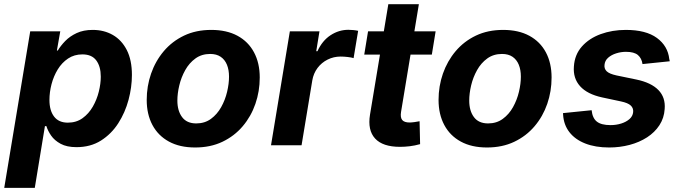

<svg xmlns="http://www.w3.org/2000/svg" viewBox="-37 -696 3259 920"><path d="M-16.7 204.1 107.8 -545.9H251.8L235.6 -454H240Q253.5 -476.7 275.7 -499.6Q297.9 -522.4 330.5 -537.6Q363.1 -552.7 407.3 -552.7Q461.3 -552.7 503.6 -528.5Q546 -504.2 570.6 -456.2Q595.1 -408.1 595.1 -336.8Q595.1 -278.4 578.9 -217.5Q562.6 -156.7 529.7 -105.4Q496.8 -54.2 446.9 -22.5Q396.9 9.1 329.7 9.1Q283 9.1 253.5 -7Q224 -23.1 207.9 -46.4Q191.9 -69.7 185.3 -91.7H178.3L129.7 204.1ZM287.9 -108.3Q328.8 -108.3 358.5 -129.7Q388.2 -151.1 407.7 -185Q427.1 -218.9 436.5 -257Q445.9 -295.1 445.9 -328.6Q445.9 -377.4 424.4 -406.4Q402.9 -435.4 357.8 -435.4Q318.8 -435.4 289.2 -415.6Q259.6 -395.8 239.8 -363.5Q220 -331.1 209.9 -292.6Q199.9 -254.2 199.9 -216.9Q199.9 -166.7 222.1 -137.5Q244.4 -108.3 287.9 -108.3Z M898.2 10.7Q824.4 10.7 772.5 -17.6Q720.7 -45.8 693.3 -97.2Q666 -148.5 666 -217.2Q666 -283 686.9 -343.2Q707.8 -403.4 747.7 -450.7Q787.7 -498 845 -525.4Q902.3 -552.7 975.4 -552.7Q1049 -552.7 1101 -524.6Q1152.9 -496.5 1180.2 -445.1Q1207.6 -393.8 1207.6 -324.6Q1207.6 -258.7 1186.8 -198.5Q1166 -138.2 1126 -91.1Q1086 -43.9 1028.7 -16.6Q971.3 10.7 898.2 10.7ZM903.3 -104.6Q944.1 -104.6 973.9 -126.5Q1003.6 -148.3 1022.8 -182.7Q1042 -217.1 1051.2 -256Q1060.4 -294.9 1060.4 -328.7Q1060.4 -361.5 1050.4 -385.9Q1040.4 -410.3 1020.4 -423.9Q1000.5 -437.5 970.1 -437.5Q929.3 -437.5 899.5 -415.9Q869.7 -394.3 850.6 -360.1Q831.4 -325.8 822.2 -287.1Q812.9 -248.3 812.9 -214Q812.9 -165.1 835.5 -134.9Q858 -104.6 903.3 -104.6Z M1261.6 0 1351.9 -545.9H1493.8L1478.3 -450.8H1484.2Q1507.3 -501.3 1546.9 -527.2Q1586.6 -553.2 1632.5 -553.2Q1643.8 -553.2 1656.6 -551.9Q1669.4 -550.6 1679.1 -548.3L1657.3 -417.5Q1647.2 -420.8 1629 -422.9Q1610.8 -425 1595.3 -425Q1561.7 -425 1532.8 -410.5Q1503.8 -396 1484.5 -370.3Q1465.2 -344.6 1459.4 -310.7L1408 0Z M2050.4 -545.9 2032.2 -434.3H1708.3L1726.6 -545.9ZM1823.7 -675.8H1970.1L1884.7 -159.8Q1880.4 -133.3 1890.2 -121.1Q1900 -109 1926.1 -109Q1934.6 -109 1949.9 -111.1Q1965.2 -113.2 1973.5 -115.1L1976 -5.3Q1951 1.7 1926.5 4.7Q1902.1 7.6 1879.5 7.6Q1797 7.6 1760.3 -32.3Q1723.7 -72.3 1736 -146.9Z M2296.6 10.7Q2222.8 10.7 2171 -17.6Q2119.1 -45.8 2091.8 -97.2Q2064.4 -148.5 2064.4 -217.2Q2064.4 -283 2085.3 -343.2Q2106.3 -403.4 2146.2 -450.7Q2186.1 -498 2243.4 -525.4Q2300.8 -552.7 2373.9 -552.7Q2447.5 -552.7 2499.4 -524.6Q2551.3 -496.5 2578.7 -445.1Q2606 -393.8 2606 -324.6Q2606 -258.7 2585.3 -198.5Q2564.5 -138.2 2524.5 -91.1Q2484.5 -43.9 2427.1 -16.6Q2369.8 10.7 2296.6 10.7ZM2301.8 -104.6Q2342.6 -104.6 2372.3 -126.5Q2402.1 -148.3 2421.2 -182.7Q2440.4 -217.1 2449.6 -256Q2458.8 -294.9 2458.8 -328.7Q2458.8 -361.5 2448.8 -385.9Q2438.8 -410.3 2418.9 -423.9Q2399 -437.5 2368.5 -437.5Q2327.7 -437.5 2297.9 -415.9Q2268.1 -394.3 2249 -360.1Q2229.8 -325.8 2220.6 -287.1Q2211.4 -248.3 2211.4 -214Q2211.4 -165.1 2233.9 -134.9Q2256.4 -104.6 2301.8 -104.6Z M2882 10.7Q2815.8 10.7 2767.1 -8.5Q2718.4 -27.7 2691.2 -63Q2664 -98.3 2661.2 -146.6Q2661 -148.7 2660.9 -150.4Q2660.8 -152.1 2660.8 -154L2797.9 -167.9Q2801.8 -129.8 2823.1 -113.2Q2844.3 -96.5 2888.5 -96.5Q2915.4 -96.5 2939.4 -104Q2963.4 -111.5 2979.2 -125.4Q2995.1 -139.4 2996.9 -159.1Q2998.7 -177.8 2985.3 -190.4Q2971.9 -203 2938.9 -209.9L2848 -229.3Q2776.8 -244.8 2742.6 -282.9Q2708.4 -321.1 2712.9 -377.5Q2716.5 -434 2751.2 -473.2Q2785.9 -512.3 2841.2 -532.5Q2896.6 -552.7 2961.7 -552.7Q3058.3 -552.7 3110.7 -514.2Q3163.2 -475.6 3170 -412.9Q3170.7 -410.4 3171.3 -407.7Q3171.8 -405.1 3172.1 -402.4L3041.7 -389Q3037.7 -417 3019.5 -432.4Q3001.3 -447.7 2962.4 -447.7Q2938.7 -447.7 2915.7 -440.4Q2892.7 -433.2 2877 -419.4Q2861.4 -405.6 2859.6 -385.2Q2857.4 -366.9 2870 -354.5Q2882.7 -342.1 2917 -334.6L3011.9 -315Q3083.4 -300.1 3117.9 -264.5Q3152.4 -229 3147.9 -173.8Q3145.2 -130.4 3122.8 -96.1Q3100.4 -61.8 3063.5 -37.9Q3026.6 -14.1 2979.9 -1.7Q2933.1 10.7 2882 10.7Z"/></svg>

Font: Adwaita Sans
Style: Italic
Weight: 400
Italic angle: -9.39999°
Designer: Rasmus Andersson
Foundry: rsms
Version: Version 4.001;git-9221beed3